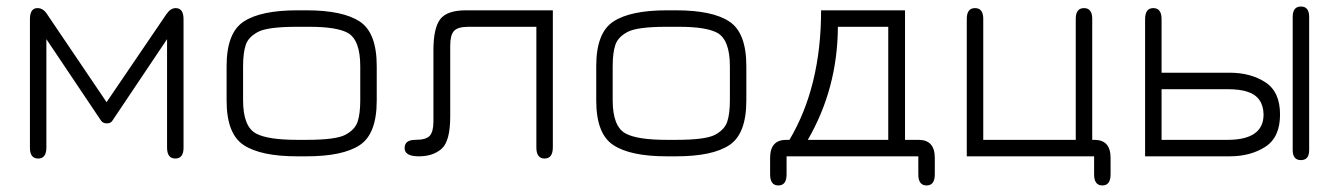

<svg xmlns="http://www.w3.org/2000/svg" viewBox="-20 -482 4129 592"><path d="M326.2 -109.4Q321.3 -101.6 309.6 -101.6Q297.9 -101.6 292 -109.4L123 -361.3V-27.3Q123 6.8 97.7 6.8Q72.3 6.8 72.3 -26.4V-422.9Q72.3 -457 95.7 -457Q113.3 -457 125 -438.5L308.6 -167L493.2 -438.5Q505.9 -457 521.5 -457Q545.9 -457 545.9 -422.9V-26.4Q545.9 6.8 520.5 6.8Q495.1 6.8 495.1 -27.3V-361.3Z M924.8 0H896.5Q784.2 0 731.4 -34.7Q678.7 -69.3 678.7 -171.9V-278.3Q678.7 -380.9 731.4 -415.5Q784.2 -450.2 896.5 -450.2H924.8Q1037.1 -450.2 1089.4 -415.5Q1141.6 -380.9 1141.6 -278.3V-171.9Q1141.6 -69.3 1089.4 -34.7Q1037.1 0 924.8 0ZM896.5 -50.8H924.8Q1015.6 -50.8 1044.9 -66.4Q1074.2 -82 1082.5 -106.4Q1090.8 -130.9 1090.8 -172.9V-277.3Q1090.8 -359.4 1051.8 -380.9Q1017.6 -399.4 933.6 -399.4Q929.7 -399.4 924.8 -399.4H896.5Q805.7 -399.4 775.9 -383.8Q746.1 -368.2 737.8 -343.8Q729.5 -319.3 729.5 -277.3V-172.9Q729.5 -91.8 769.5 -70.3Q805.7 -50.8 896.5 -50.8Z M1684.6 -28.3Q1684.6 6.8 1659.2 6.8Q1633.8 6.8 1633.8 -27.3V-399.4H1424.8Q1391.6 -399.4 1379.9 -386.7Q1368.2 -374 1368.2 -341.8V-123Q1368.2 -46.9 1341.8 -23.4Q1315.4 0 1271.5 0Q1227.5 0 1227.5 -25.4Q1227.5 -50.8 1260.7 -50.8Q1293.9 -50.8 1305.2 -63.5Q1316.4 -76.2 1316.4 -107.4V-327.1Q1316.4 -395.5 1337.4 -422.9Q1358.4 -450.2 1417 -450.2H1684.6Z M2064.5 0H2036.1Q1923.8 0 1871.1 -34.7Q1818.4 -69.3 1818.4 -171.9V-278.3Q1818.4 -380.9 1871.1 -415.5Q1923.8 -450.2 2036.1 -450.2H2064.5Q2176.8 -450.2 2229 -415.5Q2281.2 -380.9 2281.2 -278.3V-171.9Q2281.2 -69.3 2229 -34.7Q2176.8 0 2064.5 0ZM2036.1 -50.8H2064.5Q2155.3 -50.8 2184.6 -66.4Q2213.9 -82 2222.2 -106.4Q2230.5 -130.9 2230.5 -172.9V-277.3Q2230.5 -359.4 2191.4 -380.9Q2157.2 -399.4 2073.2 -399.4Q2069.3 -399.4 2064.5 -399.4H2036.1Q1945.3 -399.4 1915.5 -383.8Q1885.7 -368.2 1877.4 -343.8Q1869.1 -319.3 1869.1 -277.3V-172.9Q1869.1 -91.8 1909.2 -70.3Q1945.3 -50.8 2036.1 -50.8Z M2405.3 55.7Q2405.3 89.8 2379.9 89.8Q2354.5 89.8 2354.5 55.7V4.9Q2354.5 -50.8 2404.3 -50.8H2414.1Q2511.7 -214.8 2511.7 -450.2H2770.5V-50.8H2812.5Q2862.3 -50.8 2862.3 4.9V55.7Q2862.3 89.8 2836.9 89.8Q2811.5 89.8 2811.5 55.7V0H2405.3ZM2718.8 -50.8V-399.4H2563.5Q2562.5 -209 2470.7 -50.8Z M3404.3 55.7Q3404.3 89.8 3378.9 89.8Q3353.5 89.8 3353.5 55.7V0H2960.9V-423.8Q2960.9 -457 2986.3 -457Q3011.7 -457 3011.7 -423.8V-50.8H3296.9V-423.8Q3296.9 -457 3322.3 -457Q3347.7 -457 3347.7 -423.8V-50.8H3354.5Q3404.3 -50.8 3404.3 4.9Z M4016.6 -19.5Q4016.6 11.7 3991.2 11.7Q3965.8 11.7 3965.8 -19.5V-429.7Q3965.8 -461.9 3991.2 -461.9Q4016.6 -461.9 4016.6 -429.7ZM3764.6 -50.8Q3876 -50.8 3876 -128.9Q3875 -183.6 3826.2 -199.2Q3802.7 -207 3764.6 -207H3561.5V-50.8ZM3510.7 0V-422.9Q3510.7 -457 3536.1 -457Q3561.5 -457 3561.5 -422.9V-257.8H3771.5Q3835.9 -257.8 3881.3 -228.5Q3926.8 -199.2 3926.8 -128.9Q3926.8 -58.6 3881.3 -29.3Q3835.9 0 3771.5 0Z"/></svg>

Font: Jura
Style: Book
Weight: 400
Version: Version 2.5